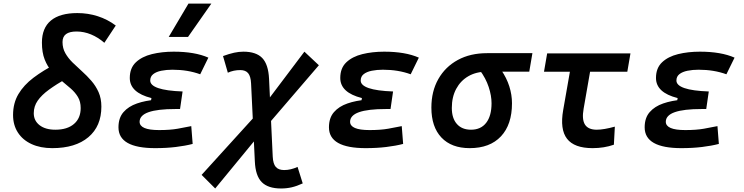

<svg xmlns="http://www.w3.org/2000/svg" viewBox="-20 -815 4142 1069"><path d="M271 9.8Q204.6 9.8 155.5 -12.9Q106.4 -35.6 79.6 -77.1Q52.7 -118.7 52.7 -174.8Q52.7 -240.7 82.5 -291Q112.3 -341.3 166.5 -382.3Q220.7 -423.3 294.4 -460.9L351.1 -378.4Q293.9 -345.7 252.9 -315.9Q211.9 -286.1 189.9 -254.6Q168 -223.1 168 -184.6Q168 -143.1 200.4 -117.9Q232.9 -92.8 288.1 -92.8Q354.5 -92.8 391.8 -124.8Q429.2 -156.7 429.2 -213.4Q429.2 -249.5 413.8 -275.1Q398.4 -300.8 373.5 -322.5Q348.6 -344.2 321.3 -366.5Q293.9 -388.7 269 -416.7Q244.1 -444.8 228.8 -483.6Q213.4 -522.5 213.4 -577.6Q213.4 -659.2 263.4 -700.7Q313.5 -742.2 410.6 -742.2Q470.2 -742.2 524.7 -724.6Q579.1 -707 624.5 -672.9L561 -576.7Q526.4 -606.9 486.8 -623.3Q447.3 -639.6 406.2 -639.6Q367.2 -639.6 347.7 -625.2Q328.1 -610.8 328.1 -580.6Q328.1 -546.4 343.8 -518.8Q359.4 -491.2 384.3 -466.8Q409.2 -442.4 436.5 -418Q463.9 -393.6 488.5 -365.2Q513.2 -336.9 528.8 -302Q544.4 -267.1 544.4 -221.2Q544.4 -112.3 472.2 -51.3Q399.9 9.8 271 9.8Z M844.2 9.8Q639.6 9.8 639.6 -106Q639.6 -158.7 667.5 -190.7Q695.3 -222.7 742.7 -239Q790 -255.4 848.6 -259.8L996.6 -305.7L982.4 -208H957Q906.7 -208 869.4 -203.6Q832 -199.2 807.1 -190.4Q782.2 -181.6 769.8 -168.2Q757.3 -154.8 757.3 -137.2Q757.3 -90.8 865.7 -90.8Q927.2 -90.8 969.5 -98.4Q1011.7 -106 1044.9 -112.8L1052.7 -13.7Q1011.2 -2.9 958.7 3.4Q906.2 9.8 844.2 9.8ZM813 -211.9 823.2 -269Q702.6 -299.3 702.6 -380.9Q702.6 -436 736.3 -468Q770 -500 825.7 -513.7Q881.3 -527.3 946.8 -527.3Q1064.9 -527.3 1140.1 -494.1L1094.7 -401.4Q1025.4 -426.8 939.9 -426.8Q906.2 -426.8 878.2 -421.1Q850.1 -415.5 833.3 -402.3Q816.4 -389.2 816.4 -366.7Q816.4 -339.8 861.1 -324.5Q905.8 -309.1 996.6 -305.7L982.4 -208ZM919.4 -609.4 1029.3 -794.9H1156.7L1026.9 -609.4Z M1178.2 234.4 1102.5 158.7 1426.3 -197.8 1674.8 -527.3 1755.4 -451.7 1449.7 -95.7ZM1544.9 234.4Q1472.2 234.4 1437.3 199Q1402.3 163.6 1398.9 83.5L1377.9 -350.6Q1376 -390.1 1361.6 -407.5Q1347.2 -424.8 1317.9 -424.8Q1280.3 -424.8 1248.5 -410.2L1221.7 -502.9Q1256.8 -515.6 1283.4 -521.5Q1310.1 -527.3 1335 -527.3Q1406.2 -527.3 1440.2 -491.9Q1474.1 -456.5 1478 -376.5L1498.5 57.6Q1500.5 97.2 1515.6 114.5Q1530.8 131.8 1562 131.8Q1598.6 131.8 1636.7 114.3L1665.5 206.1Q1632.8 221.2 1604.5 227.8Q1576.2 234.4 1544.9 234.4Z M2016.1 9.8Q1811.5 9.8 1811.5 -106Q1811.5 -158.7 1839.4 -190.7Q1867.2 -222.7 1914.6 -239Q1961.9 -255.4 2020.5 -259.8L2168.5 -305.7L2154.3 -208H2128.9Q2078.6 -208 2041.3 -203.6Q2003.9 -199.2 1979 -190.4Q1954.1 -181.6 1941.7 -168.2Q1929.2 -154.8 1929.2 -137.2Q1929.2 -90.8 2037.6 -90.8Q2099.1 -90.8 2141.4 -98.4Q2183.6 -106 2216.8 -112.8L2224.6 -13.7Q2183.1 -2.9 2130.6 3.4Q2078.1 9.8 2016.1 9.8ZM1984.9 -211.9 1995.1 -269Q1874.5 -299.3 1874.5 -380.9Q1874.5 -436 1908.2 -468Q1941.9 -500 1997.6 -513.7Q2053.2 -527.3 2118.7 -527.3Q2236.8 -527.3 2312 -494.1L2266.6 -401.4Q2197.3 -426.8 2111.8 -426.8Q2078.1 -426.8 2050 -421.1Q2022 -415.5 2005.1 -402.3Q1988.3 -389.2 1988.3 -366.7Q1988.3 -339.8 2033 -324.5Q2077.6 -309.1 2168.5 -305.7L2154.3 -208Z M2595.2 9.8Q2493.7 9.8 2437.7 -49.3Q2381.8 -108.4 2381.8 -215.8Q2381.8 -307.1 2420.7 -375.2Q2459.5 -443.4 2529.1 -481.2Q2598.6 -519 2691.9 -519H2944.3L2926.8 -416H2690.4Q2631.8 -416 2588.1 -390.9Q2544.4 -365.7 2520 -320.3Q2495.6 -274.9 2495.6 -213.9Q2495.6 -156.7 2523.7 -124.8Q2551.8 -92.8 2602.5 -92.8Q2657.2 -92.8 2687 -131.3Q2716.8 -169.9 2716.8 -240.2Q2716.8 -282.2 2700.9 -330.6Q2685.1 -378.9 2650.4 -425.8H2770Q2800.8 -381.3 2815.7 -334.2Q2830.6 -287.1 2830.6 -240.2Q2830.6 -121.1 2769 -55.7Q2707.5 9.8 2595.2 9.8Z M3279.3 9.8Q3177.2 9.8 3137 -42.5Q3096.7 -94.7 3115.7 -202.6L3170.9 -517.6H3283.2L3229.5 -210Q3218.8 -150.4 3236.8 -121.6Q3254.9 -92.8 3302.7 -92.8Q3341.3 -92.8 3403.3 -109.9L3397.9 -9.3Q3343.8 9.8 3279.3 9.8ZM3008.8 -415.5 3026.4 -517.6H3490.2L3472.7 -415.5Z M3773.9 9.8Q3569.3 9.8 3569.3 -106Q3569.3 -158.7 3597.2 -190.7Q3625 -222.7 3672.4 -239Q3719.7 -255.4 3778.3 -259.8L3926.3 -305.7L3912.1 -208H3886.7Q3836.4 -208 3799.1 -203.6Q3761.7 -199.2 3736.8 -190.4Q3711.9 -181.6 3699.5 -168.2Q3687 -154.8 3687 -137.2Q3687 -90.8 3795.4 -90.8Q3856.9 -90.8 3899.2 -98.4Q3941.4 -106 3974.6 -112.8L3982.4 -13.7Q3940.9 -2.9 3888.4 3.4Q3835.9 9.8 3773.9 9.8ZM3742.7 -211.9 3752.9 -269Q3632.3 -299.3 3632.3 -380.9Q3632.3 -436 3666 -468Q3699.7 -500 3755.4 -513.7Q3811 -527.3 3876.5 -527.3Q3994.6 -527.3 4069.8 -494.1L4024.4 -401.4Q3955.1 -426.8 3869.6 -426.8Q3835.9 -426.8 3807.9 -421.1Q3779.8 -415.5 3762.9 -402.3Q3746.1 -389.2 3746.1 -366.7Q3746.1 -339.8 3790.8 -324.5Q3835.4 -309.1 3926.3 -305.7L3912.1 -208Z"/></svg>

Font: Cascadia Mono Medium
Style: Italic
Weight: 500
Italic angle: -10°
Monospace: yes
Designer: Aaron Bell
Foundry: Saja Typeworks
Version: Version 2407.024